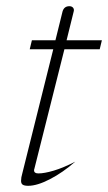

<svg xmlns="http://www.w3.org/2000/svg" viewBox="-20 -600 349 620"><path d="M91 -55Q90 -53 90 -50Q90 -40 104 -40Q123 -40 153.5 -49Q184 -58 223 -78Q183 -43 141.5 -21.5Q100 0 71 0Q59 0 53.5 -3.5Q48 -7 48 -16Q48 -27 52 -40L152 -441H76L83 -470H159L182 -563Q187 -580 204 -580Q212 -580 216 -575Q220 -570 218 -563L195 -470H309L302 -441H188Z"/></svg>

Font: Srisakdi
Style: Regular
Weight: 400
Designer: Cadson Demak Co.,Ltd.
Foundry: Cadson Demak Co.,Ltd.
Version: Version 1.000